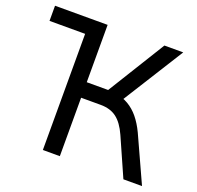

<svg xmlns="http://www.w3.org/2000/svg" viewBox="-126 -853 1013 988"><g transform="rotate(20 381.0 -359.5)"><path d="M12 -636V-719H300V-636ZM207 0V-719H300V-405H429L406 -387L611 -719H714L495 -370L459 -401Q498 -396 530.5 -377Q563 -358 588.5 -327Q614 -296 635 -252L750 0H648L555 -210Q529 -268 494.5 -294Q460 -320 407 -320H300V0Z"/></g></svg>

Font: Nunitoga
Style: Medium
Weight: 500
Designer: Vernon Adams
Foundry: Vernon Adams
Version: Version 1.0